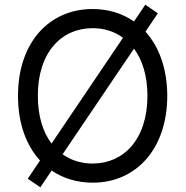

<svg xmlns="http://www.w3.org/2000/svg" viewBox="-20 -776 801 826"><path d="M659.1 -718.8 605.1 -755.7 556.5 -683.6C506.4 -718.4 445.7 -737.2 378.6 -737.2C192.1 -737.2 57.2 -593.8 57.5 -363.6C57.2 -245.7 92.7 -150.2 152.3 -85.6L99.4 -7.1L153.4 29.8L202.1 -42.3C251.8 -8.5 311.8 9.9 378.6 9.9C564.3 9.9 699.2 -133.5 699.6 -363.6C699.2 -480.5 664.4 -575.3 605.8 -639.9ZM142.8 -363.6C142.4 -552.6 246.1 -654.8 378.6 -654.8C427.2 -654.8 471.9 -641 509.2 -613.6L201.7 -158.4C164.8 -207.4 142.8 -276.3 142.8 -363.6ZM378.6 -72.4C330.6 -72.4 286.2 -85.9 249.3 -112.2L556.5 -566.8C592.3 -518.1 614.3 -449.9 614.3 -363.6C614 -174.7 510.3 -72.4 378.6 -72.4Z"/></svg>

Font: Riot Sans 2.0
Style: Regular
Weight: 400
Designer: Rasmus Andersson
Foundry: rsms
Version: Version 3.006;hotconv 1.0.109;makeotfexe 2.5.65596